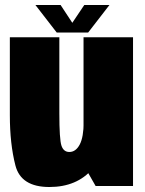

<svg xmlns="http://www.w3.org/2000/svg" viewBox="-20 -746 582 770"><path d="M363.5 0H513.5V-596.5H315V-85ZM218 -596.5H19.5V-284Q19.5 -169 41.8 -82.5Q64 4 178 4Q288.5 4 351 -68.8Q413.5 -141.5 413.5 -235.5L315.5 -257Q315.5 -196.5 299.8 -166.5Q284 -136.5 258 -136.5Q235 -136.5 226.5 -161.8Q218 -187 218 -291.5ZM207.5 -615.5H333.5L419 -726H318L270 -654.5L223 -726H122Z"/></svg>

Font: Anybody Condensed Black
Style: Regular
Weight: 900
Width: 3
Designer: Tyler Finck
Foundry: Etcetera Type Company
Version: Version 1.113;gftools[0.9.25]